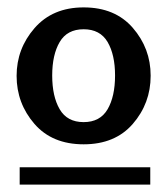

<svg xmlns="http://www.w3.org/2000/svg" viewBox="-20 -729 451 519"><path d="M387.2 -524.9V-523.9Q387.2 -449.7 338.9 -394Q291 -338.9 206.1 -338.9Q121.1 -338.9 73.2 -394Q24.9 -449.7 24.9 -523.9Q24.9 -597.2 73.2 -652.8Q122.1 -709 206.1 -709Q291 -709 338.9 -653.8Q387.2 -598.1 387.2 -524.9ZM386.2 -230H33.2V-276.9H386.2ZM291 -524.9Q291 -581.1 270.8 -615.5Q250.5 -649.9 206.1 -649.9Q161.6 -649.9 141.4 -615.5Q121.1 -581.1 121.1 -524.9Q121.1 -468.3 141.4 -433.6Q161.6 -398.9 206.1 -398.9Q250.5 -398.9 270.8 -433.6Q291 -468.3 291 -524.9Z"/></svg>

Font: Perun
Style: Bold
Weight: 700
Foundry: Copyright (c) Stefan Peev, Context Ltd, 2016
Version: Version 1.0000